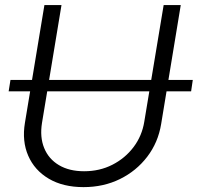

<svg xmlns="http://www.w3.org/2000/svg" viewBox="-20 -748 802 779"><path d="M762.2 -423.8 755.4 -377.4H15.1L22.5 -423.8ZM318.8 11.2Q235.8 11.2 178 -22.9Q120.1 -57.1 94.5 -116.2Q68.8 -175.3 81.1 -249.5L160.2 -727.5H229.5L150.4 -249.5Q141.1 -191.9 159.2 -147.5Q177.2 -103 219 -78.1Q260.7 -53.2 321.3 -53.2Q384.3 -53.2 436 -79.6Q487.8 -106 522 -151.4Q556.2 -196.8 565.4 -254.4L644 -727.5H713.4L633.8 -244.6Q621.6 -169.9 577.4 -112.1Q533.2 -54.2 466.6 -21.5Q399.9 11.2 318.8 11.2Z"/></svg>

Font: Inter Light
Style: Italic
Weight: 300
Italic angle: -9.3988°
Designer: Rasmus Andersson
Foundry: rsms
Version: Version 4.001;git-66647c0bb